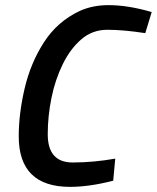

<svg xmlns="http://www.w3.org/2000/svg" viewBox="-20 -717 611 748"><path d="M253 11Q53 11 53 -186Q53 -274 76 -372.5Q99 -471 151 -552Q203 -633 290 -674Q340 -697 403 -697Q479 -697 571 -670L546 -588H545Q461 -601 398 -601Q340 -601 297 -564Q254 -527 224.5 -467Q195 -407 180.5 -335.5Q166 -264 166 -194Q166 -84 263 -84Q344 -84 429 -99L421 -13Q328 11 253 11Z"/></svg>

Font: Storia Sans SemiBold
Style: Italic
Weight: 600
Italic angle: -13°
Designer: Campivisivi
Foundry: Accademia di Belle Arti di Urbino and students of MA course of Visual design
Version: Version 60.001;May 25, 2020;FontCreator 12.0.0.2522 64-bit